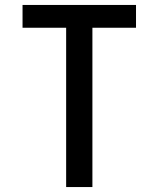

<svg xmlns="http://www.w3.org/2000/svg" viewBox="-20 -755 640 775"><path d="M247 0V-643H71V-735H529V-643H353V0Z"/></svg>

Font: Iosevka Curly SmBdEx
Style: Regular
Weight: 600
Width: 7
Monospace: yes
Designer: Belleve Invis
Foundry: Belleve Invis
Version: Version 11.1.0; ttfautohint (v1.8.3)